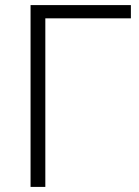

<svg xmlns="http://www.w3.org/2000/svg" viewBox="-20 -734 547 754"><path d="M494 -714V-662H158V0H100V-714Z"/></svg>

Font: Noto Sans Light
Style: Regular
Weight: 300
Designer: Monotype Design Team
Foundry: Monotype Imaging Inc.
Version: Version 2.007